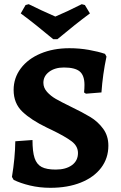

<svg xmlns="http://www.w3.org/2000/svg" viewBox="-20 -884 579 916"><path d="M45 -26 37 -40Q52 -131 53 -210L135 -216Q135 -160 145 -130Q155 -100 178.5 -87.5Q202 -75 246 -75Q294 -75 323 -96Q352 -117 352 -154Q352 -187 321.5 -210Q291 -233 227 -264Q223 -266 204 -275Q129 -311 87 -351Q45 -391 45 -455Q45 -512 79 -557.5Q113 -603 173.5 -628.5Q234 -654 311 -654Q359 -654 404 -646Q449 -638 481 -627L488 -614Q470 -529 464 -443L390 -437L381 -443Q383 -461 383 -479Q383 -524 360.5 -543Q338 -562 285 -562Q242 -562 214.5 -541.5Q187 -521 187 -489Q187 -465 204.5 -445.5Q222 -426 246.5 -412Q271 -398 318 -375Q374 -348 410.5 -326Q447 -304 472 -270Q497 -236 497 -189Q497 -129 462.5 -83.5Q428 -38 365.5 -13Q303 12 220 12Q169 12 123 1Q77 -10 45 -26ZM79 -820 102 -860 117 -864Q173 -836 244 -805Q299 -828 370 -864L385 -860L409 -820Q340 -769 254 -697H234Q148 -769 79 -820Z"/></svg>

Font: Alegreya
Style: Bold
Weight: 700
Designer: Juan Pablo del Peral
Foundry: Huerta Tipografica
Version: Version 2.008; ttfautohint (v1.8)